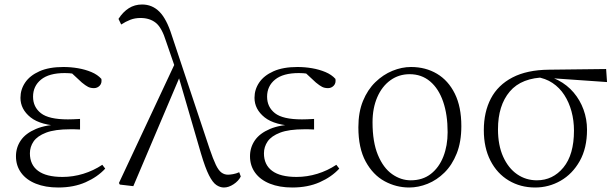

<svg xmlns="http://www.w3.org/2000/svg" viewBox="-20 -820 2741 854"><path d="M239 14Q182 14 139.5 -3Q97 -20 74 -51.5Q51 -83 51 -125Q51 -164 72.5 -195.5Q94 -227 140 -246.5Q186 -266 259 -267V-259Q161 -262 116 -298Q71 -334 71 -385Q71 -422 92 -453Q113 -484 155.5 -503Q198 -522 262 -522Q295 -522 327 -516.5Q359 -511 386.5 -499.5Q414 -488 431 -469Q434 -450 423.5 -439Q413 -428 398 -428Q383 -428 372 -433.5Q361 -439 344 -453L289 -504L343 -502L347 -485Q322 -490 305 -492.5Q288 -495 268 -495Q198 -495 162.5 -466Q127 -437 127 -390Q127 -344 162 -316.5Q197 -289 282 -289Q293 -289 305.5 -289.5Q318 -290 336 -291V-244Q318 -245 309.5 -245Q301 -245 293 -245Q224 -245 185 -230Q146 -215 129.5 -191Q113 -167 113 -138Q113 -87 149.5 -60Q186 -33 258 -33Q305 -33 350.5 -47Q396 -61 435 -87L448 -70Q414 -33 361 -9.5Q308 14 239 14Z M513 1 509 -6 761 -544 784 -489 573 8ZM976 14Q959 14 942.5 3Q926 -8 909.5 -40.5Q893 -73 874 -137L772 -487L769 -490L719 -635Q700 -697 673 -718.5Q646 -740 605 -740Q580 -740 559.5 -732Q539 -724 519 -711L507 -736Q527 -767 553 -783.5Q579 -800 612 -800Q657 -800 689 -768Q721 -736 744 -663L912 -159Q928 -112 940 -87Q952 -62 965 -52.5Q978 -43 994 -43Q1003 -43 1017 -45.5Q1031 -48 1044 -54L1051 -35Q1041 -15 1019 -0.5Q997 14 976 14Z M1280 14Q1223 14 1180.5 -3Q1138 -20 1115 -51.5Q1092 -83 1092 -125Q1092 -164 1113.5 -195.5Q1135 -227 1181 -246.5Q1227 -266 1300 -267V-259Q1202 -262 1157 -298Q1112 -334 1112 -385Q1112 -422 1133 -453Q1154 -484 1196.5 -503Q1239 -522 1303 -522Q1336 -522 1368 -516.5Q1400 -511 1427.5 -499.5Q1455 -488 1472 -469Q1475 -450 1464.5 -439Q1454 -428 1439 -428Q1424 -428 1413 -433.5Q1402 -439 1385 -453L1330 -504L1384 -502L1388 -485Q1363 -490 1346 -492.5Q1329 -495 1309 -495Q1239 -495 1203.5 -466Q1168 -437 1168 -390Q1168 -344 1203 -316.5Q1238 -289 1323 -289Q1334 -289 1346.5 -289.5Q1359 -290 1377 -291V-244Q1359 -245 1350.5 -245Q1342 -245 1334 -245Q1265 -245 1226 -230Q1187 -215 1170.5 -191Q1154 -167 1154 -138Q1154 -87 1190.5 -60Q1227 -33 1299 -33Q1346 -33 1391.5 -47Q1437 -61 1476 -87L1489 -70Q1455 -33 1402 -9.5Q1349 14 1280 14Z M1800 14Q1742 14 1690.5 -14Q1639 -42 1606.5 -101.5Q1574 -161 1574 -254Q1574 -321 1594.5 -371Q1615 -421 1649.5 -454.5Q1684 -488 1725.5 -505Q1767 -522 1808 -522Q1873 -522 1923.5 -492Q1974 -462 2003 -403.5Q2032 -345 2032 -259Q2032 -189 2011.5 -137.5Q1991 -86 1957 -52.5Q1923 -19 1882 -2.5Q1841 14 1800 14ZM1807 -18Q1860 -18 1896.5 -46.5Q1933 -75 1952 -123.5Q1971 -172 1971 -232Q1971 -310 1951 -368Q1931 -426 1893 -458Q1855 -490 1802 -490Q1754 -490 1716.5 -463Q1679 -436 1658 -387.5Q1637 -339 1637 -276Q1637 -188 1661 -130.5Q1685 -73 1724 -45.5Q1763 -18 1807 -18Z M2360 14Q2295 14 2243 -17Q2191 -48 2161.5 -105.5Q2132 -163 2132 -241Q2132 -322 2163.5 -382Q2195 -442 2259.5 -475.5Q2324 -509 2421 -510L2676 -513L2680 -455L2422 -473L2409 -476Q2300 -475 2247.5 -413Q2195 -351 2195 -245Q2195 -174 2218 -123Q2241 -72 2280 -45Q2319 -18 2368 -18Q2439 -18 2486 -75Q2533 -132 2533 -239Q2533 -284 2522 -324.5Q2511 -365 2490 -397.5Q2469 -430 2437.5 -451Q2406 -472 2364 -478L2374 -487Q2423 -484 2463 -463Q2503 -442 2531.5 -408.5Q2560 -375 2575.5 -332.5Q2591 -290 2591 -243Q2591 -161 2558.5 -103.5Q2526 -46 2473.5 -16Q2421 14 2360 14Z"/></svg>

Font: Noto Serif JP ExtraLight
Style: Regular
Weight: 200
Designer: Ryoko NISHIZUKA  (kana & ideographs); Frank Grießhammer (Latin, Greek & Cyrillic); Wenlong ZHANG  (bopomofo); Sandoll Co
Foundry: Adobe
Version: Version 2.002-H1;hotconv 1.1.0;makeotfexe 2.6.0